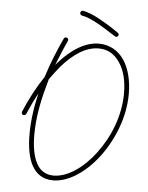

<svg xmlns="http://www.w3.org/2000/svg" viewBox="-52 -744 614 797"><g transform="rotate(5 255.5 -345.0)"><path d="M403 -607C407 -604 413 -605 416 -610C419 -614 418 -620 413 -623C383 -644 355 -661 331 -674C306 -688 283 -697 263 -701C257 -702 252 -698 251 -693C250 -687 254 -682 259 -681C278 -678 298 -669 321 -657C346 -644 372 -626 403 -607ZM210 -571C212 -576 210 -582 205 -584C200 -586 194 -584 192 -579C167 -526 145 -471 127 -414C96 -368 68 -315 46 -262C44 -257 46 -251 51 -249C56 -247 62 -249 64 -254C77 -284 91 -314 107 -343C93 -285 85 -227 85 -171C85 -118 93 -73 110 -42C129 -8 157 11 199 11C262 11 333 -36 388 -109C442 -181 481 -277 481 -374C481 -431 468 -479 445 -514C421 -549 386 -570 342 -571C283 -572 224 -534 172 -474C170 -472 168 -469 166 -467C180 -502 194 -537 210 -571ZM128 -52C112 -81 105 -122 105 -171C105 -237 117 -305 136 -373C139 -384 142 -395 145 -406C159 -425 173 -444 187 -461C234 -515 287 -552 342 -551C378 -551 408 -533 428 -502C450 -471 461 -426 461 -374C461 -281 424 -190 372 -121C322 -54 257 -9 199 -9C166 -9 142 -25 128 -52Z"/></g></svg>

Font: Mistral SingleLine OTF-SVG Regular
Style: Regular
Weight: 300
Designer: François Chastanet, Élisa Garzelli, Anais Alves, Morgane Autin
Foundry: institut supérieur des arts et du design Toulouse / isdaT
Version: Version 1.000;hotconv 1.0.117;makeotfexe 2.5.65602 DEVELOPME